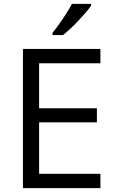

<svg xmlns="http://www.w3.org/2000/svg" viewBox="-20 -965 596 985"><path d="M495.1 0H97.7V-713.9H495.1V-640.6H180.7V-409.7H477.1V-337.4H180.7V-73.2H495.1ZM447.3 -945.3V-935.5Q437.5 -921.4 420.7 -901.6Q403.8 -881.8 383.3 -860.1Q362.8 -838.4 342 -818.8Q321.3 -799.3 303.7 -785.2H249.5V-796.9Q265.1 -815.4 283.7 -841.6Q302.2 -867.7 319.8 -895.3Q337.4 -922.9 349.1 -945.3Z"/></svg>

Font: Wonky
Style: Regular
Weight: 400
Designer: Monotype Design Team
Foundry: Monotype Imaging Inc.
Version: Version 3.000